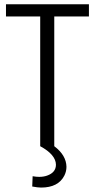

<svg xmlns="http://www.w3.org/2000/svg" viewBox="-20 -680 442 893"><path d="M170.9 192.4Q251 192.4 279.3 136.7Q289.1 117.2 289.1 95.7Q288.1 42 232.4 0V-603.5H393.6V-660.2H7.8V-603.5H167V0Q239.3 39.1 240.2 85.9Q240.2 122.1 199.2 136.7Q182.6 142.6 162.1 142.6Q148.4 142.6 131.8 139.6L129.9 187.5Q156.2 192.4 170.9 192.4Z"/></svg>

Font: Yaldevi Colombo
Style: Regular
Weight: 400
Designer: Sol Matas, Denzil Rajitha, Kosala Senevirathne and Pathum Egodawatta
Foundry: Mooniak
Version: Version 1.020 ; ttfautohint (v1.6)